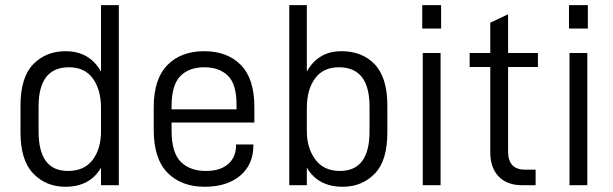

<svg xmlns="http://www.w3.org/2000/svg" viewBox="-20 -710 2349 736"><path d="M107.4 -44.9Q58.6 -95.7 58.6 -202.1V-305.7Q58.6 -413.1 107.4 -463.9Q156.2 -513.7 231.4 -513.7Q323.2 -513.7 367.2 -435.5V-690.4H435.5V0H367.2V-67.4Q346.7 -31.2 312.5 -12.7Q278.3 5.9 230.5 5.9Q156.2 5.9 107.4 -44.9ZM335 -96.7Q367.2 -139.6 367.2 -207V-295.9Q367.2 -366.2 335.9 -409.2Q304.7 -452.1 244.1 -452.1Q127.9 -452.1 127.9 -301.8V-206.1Q127.9 -54.7 240.2 -54.7Q302.7 -54.7 335 -96.7Z M637.7 -240.2V-210Q637.7 -125 672.9 -89.8Q708 -54.7 769.5 -54.7Q824.2 -54.7 854.5 -81.1Q884.8 -107.4 884.8 -153.3V-156.2H951.2V-151.4Q951.2 -80.1 901.4 -37.1Q850.6 5.9 764.6 5.9Q675.8 5.9 623 -46.9Q569.3 -100.6 569.3 -211.9V-299.8Q569.3 -408.2 623 -461.9Q674.8 -513.7 762.7 -513.7Q850.6 -513.7 902.3 -461.9Q955.1 -409.2 955.1 -299.8V-240.2ZM671.9 -418.9Q637.7 -384.8 637.7 -301.8V-291H886.7V-308.6Q886.7 -387.7 853.5 -419.9Q820.3 -452.1 762.7 -452.1Q705.1 -452.1 671.9 -418.9Z M1156.2 -67.4V0H1088.9V-690.4H1156.2V-435.5Q1176.8 -473.6 1210.9 -494.1Q1243.2 -513.7 1289.1 -513.7Q1368.2 -513.7 1416 -463.9Q1464.8 -413.1 1464.8 -305.7V-202.1Q1464.8 -93.8 1417 -44.9Q1368.2 5.9 1293.9 5.9Q1199.2 5.9 1156.2 -67.4ZM1396.5 -206.1V-301.8Q1396.5 -452.1 1279.3 -452.1Q1218.8 -452.1 1187.5 -409.2Q1156.2 -366.2 1156.2 -295.9V-207Q1156.2 -141.6 1189.5 -97.7Q1221.7 -54.7 1283.2 -54.7Q1396.5 -54.7 1396.5 -206.1Z M1600.6 -506.8H1668.9V0H1600.6ZM1598.6 -690.4H1670.9V-600.6H1598.6Z M1927.7 -453.1V-128.9Q1927.7 -59.6 1993.2 -59.6H2033.2V0H1982.4Q1923.8 0 1891.6 -33.2Q1859.4 -67.4 1859.4 -126V-453.1H1780.3V-506.8H1859.4V-623L1927.7 -655.3V-506.8H2042V-453.1Z M2163.1 -506.8H2231.4V0H2163.1ZM2161.1 -690.4H2233.4V-600.6H2161.1Z"/></svg>

Font: DINish
Style: Regular
Weight: 400
Designer: Bert Driehuis
Foundry: Playbeing
Version: Version 3.008; git-95204e4c-release